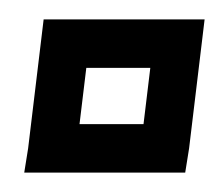

<svg xmlns="http://www.w3.org/2000/svg" viewBox="-20 -153 231 198"><path d="M175 0 188 -108 191 -133H166H50H25L22 -108L9 0L5 25H30H146H171L175 0ZM128 -25H62L69 -83H135L128 -25Z"/></svg>

Font: Gamestation Display Outline
Style: Italic
Weight: 400
Designer: Jonas Hecksher
Foundry: Jonas Hecksher, Playtypeª, e-types AS
Version: Version 1.003